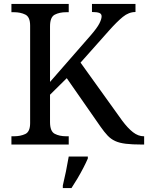

<svg xmlns="http://www.w3.org/2000/svg" viewBox="-20 -734 752 975"><path d="M38 0V-42H51Q84 -42 108.5 -53.5Q133 -65 133 -109V-604Q133 -648 108.5 -660Q84 -672 51 -672H38V-714H329V-672H316Q282 -672 258 -659.5Q234 -647 234 -600V-318L441 -555Q473 -592 484.5 -614.5Q496 -637 496 -651Q496 -664 484 -668.5Q472 -673 447 -673V-714H668V-673Q634 -673 603.5 -648Q573 -623 534 -579L389 -416L600 -122Q629 -83 655.5 -62.5Q682 -42 710 -42H712V0H701Q651 0 618.5 -4Q586 -8 564.5 -18Q543 -28 526.5 -45.5Q510 -63 491 -90L319 -337L234 -253V-114Q234 -67 258 -54.5Q282 -42 316 -42H329V0ZM299 208Q307 175 315 136Q323 97 329 61H426V71Q417 92 403 119Q389 146 373 173Q357 200 343 221H299Z"/></svg>

Font: Noto Serif Vithkuqi
Style: Regular
Weight: 400
Version: Version 1.005